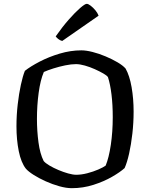

<svg xmlns="http://www.w3.org/2000/svg" viewBox="-20 -983 784 1003"><path d="M355 0Q326 0 290 -10Q254 -20 218.5 -36Q183 -52 155.5 -69.5Q128 -87 115 -102Q90 -134 78 -193.5Q66 -253 66 -323Q66 -381 72.5 -437.5Q79 -494 89 -540Q99 -586 110 -613Q139 -636 187 -661Q235 -686 292 -703Q349 -720 405 -720Q430 -720 463.5 -711.5Q497 -703 531.5 -688.5Q566 -674 594 -657.5Q622 -641 636 -625Q657 -588 667.5 -527.5Q678 -467 678 -400Q678 -342 671.5 -285Q665 -228 654.5 -181Q644 -134 631 -105Q608 -84 565.5 -59.5Q523 -35 468.5 -17.5Q414 0 355 0ZM378 -70Q405 -70 436 -78Q467 -86 493.5 -97.5Q520 -109 532 -118Q549 -159 559 -227Q569 -295 569 -371Q569 -435 562.5 -489Q556 -543 544 -580Q539 -588 520 -599Q501 -610 475.5 -621.5Q450 -633 423.5 -640.5Q397 -648 377 -648Q352 -648 320.5 -641.5Q289 -635 259 -625.5Q229 -616 209 -607Q191 -565 182 -498.5Q173 -432 173 -362Q173 -299 181 -239.5Q189 -180 208 -142Q217 -131 238 -118.5Q259 -106 285 -95Q311 -84 336 -77Q361 -70 378 -70ZM305 -769Q293 -772 284 -779.5Q275 -787 271 -793Q306 -843 339.5 -881Q373 -919 398.5 -941Q424 -963 433 -963Q441 -963 454 -953Q467 -943 478.5 -929Q490 -915 495 -901Z"/></svg>

Font: Texturina
Style: Regular
Weight: 400
Designer: Guillermo Torres Carreño
Foundry: Omnibus-Type
Version: Version 1.002; ttfautohint (v1.8.3)